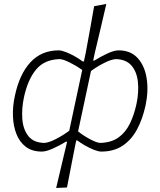

<svg xmlns="http://www.w3.org/2000/svg" viewBox="-20 -761 814 976"><path d="M265.5 194.5Q278.5 139.5 291 86.5Q303.5 33.5 317.5 -25L321 -41H315.5Q284.5 -22 249.5 -6.2Q214.5 9.5 193 9.5Q143 9.5 111.2 -14.8Q79.5 -39 63.5 -79.8Q47.5 -120.5 45.8 -170.8Q44 -221 55.5 -273Q78.5 -383.5 134.5 -444.2Q190.5 -505 279 -505Q293 -505 315.2 -496.2Q337.5 -487.5 360.5 -474.5Q383.5 -461.5 400.5 -448.5H406.5L416 -493.5Q428 -557.5 438.5 -616.2Q449 -675 458.5 -729.5L520.5 -741Q506.5 -680 492.2 -619.8Q478 -559.5 462.5 -494.5L453.5 -453H459.5Q490.5 -472.5 525.2 -488.8Q560 -505 583 -505Q644 -505 679.8 -465.8Q715.5 -426.5 725.5 -362.8Q735.5 -299 720 -225.5Q705 -156 676.5 -103Q648 -50 603.2 -20.2Q558.5 9.5 494.5 9.5Q480.5 9.5 458.2 0.8Q436 -8 413 -21Q390 -34 373 -47H367.5L363 -25.5Q351.5 32.5 341.5 84Q331.5 135.5 320.5 192ZM204.5 -34.5Q228.5 -35.5 265.8 -55Q303 -74.5 332 -96.5L398 -405.5Q369.5 -426 335.2 -443Q301 -460 283.5 -460.5Q205 -458.5 162.8 -406.8Q120.5 -355 101.5 -265Q89.5 -207.5 93.5 -155.5Q97.5 -103.5 123.8 -69.8Q150 -36 204.5 -34.5ZM489 -34.5Q545.5 -36 581.8 -61.8Q618 -87.5 639.8 -131.8Q661.5 -176 674 -233.5Q686.5 -293.5 681 -344.8Q675.5 -396 648.5 -427.5Q621.5 -459 569.5 -460.5Q545.5 -459.5 508.5 -440.5Q471.5 -421.5 442.5 -400L377 -93Q404.5 -71 438 -53.2Q471.5 -35.5 489 -34.5Z"/></svg>

Font: Commissioner Loud ExtraLight
Style: Italic
Weight: 200
Italic angle: -12°
Designer: Kostas Bartsokas
Foundry: Kostas Bartsokas
Version: Version 1.000; ttfautohint (v1.8.3)